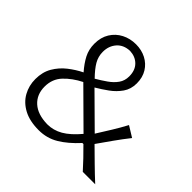

<svg xmlns="http://www.w3.org/2000/svg" viewBox="-189 -942 1137 1137"><g transform="rotate(45 380.0 -373.0)"><path d="M282.2 10.3Q206.5 10.3 155.8 -16.8Q105 -43.9 79.6 -89.6Q54.2 -135.3 54.2 -189.9Q54.2 -249 79.8 -292.7Q105.5 -336.4 145.5 -367.7Q185.5 -398.9 228.5 -419.9Q193.4 -460 173.3 -498.8Q153.3 -537.6 153.3 -585Q153.3 -638.7 177.2 -677.2Q201.2 -715.8 241.5 -736.6Q281.7 -757.3 330.6 -757.3Q377.4 -757.3 415.3 -737.8Q453.1 -718.3 475.3 -682.4Q497.6 -646.5 497.6 -596.7Q497.6 -548.3 472.7 -512.7Q447.8 -477.1 410.9 -450.4Q374 -423.8 337.4 -402.3L531.7 -210Q560.5 -255.9 587.6 -299.6Q614.7 -343.3 639.2 -389.6L706.5 -348.1Q671.4 -303.7 639.2 -258.3Q606.9 -212.9 574.2 -166Q616.2 -124.5 658.7 -82.8Q701.2 -41 745.6 0H641.6Q615.7 -28.8 586.9 -59.1Q558.1 -89.4 527.8 -119.1H519Q461.9 -56.6 406 -23.2Q350.1 10.3 282.2 10.3ZM301.3 -439.9Q336.4 -460.4 367.4 -482.2Q398.4 -503.9 417.5 -531Q436.5 -558.1 436.5 -594.2Q436.5 -645 407.7 -673.8Q378.9 -702.6 333 -704.6Q281.2 -702.6 252 -669.2Q222.7 -635.7 222.7 -586.4Q222.7 -547.4 241.9 -514.2Q261.2 -481 301.3 -439.9ZM485.8 -162.1 267.6 -378.4Q206.5 -347.7 165.5 -304.4Q124.5 -261.2 124.5 -197.3Q124.5 -130.9 168.5 -91.3Q212.4 -51.8 293.9 -50.3Q344.2 -50.3 389.9 -76.4Q435.5 -102.5 485.8 -162.1Z"/></g></svg>

Font: Pinar Regular
Style: Regular
Weight: 400
Designer: Amin Abedi
Version: Version 3.000